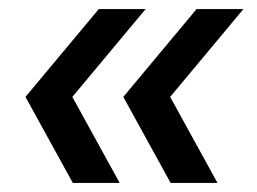

<svg xmlns="http://www.w3.org/2000/svg" viewBox="-20 -505 564 422"><path d="M355 -103 251 -292 412 -485H515L354 -292L458 -103ZM140 -103 36 -292 197 -485H300L139 -292L243 -103Z"/></svg>

Font: Alumni Sans Thin
Style: Bold Italic
Weight: 700
Italic angle: -8°
Version: Version 1.016